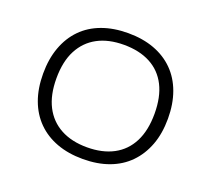

<svg xmlns="http://www.w3.org/2000/svg" viewBox="-122 -870 1137 1034"><g transform="rotate(20 446.5 -352.5)"><path d="M446 8Q363 8 297 -16.5Q231 -41 184.5 -87.5Q138 -134 113.5 -200.5Q89 -267 89 -352Q89 -436 113.5 -503Q138 -570 184 -617Q230 -664 296.5 -688.5Q363 -713 446 -713Q530 -713 596 -688.5Q662 -664 708.5 -617.5Q755 -571 779.5 -504Q804 -437 804 -353Q804 -268 779 -201.5Q754 -135 708 -88Q662 -41 596 -16.5Q530 8 446 8ZM446 -59Q534 -59 597 -92.5Q660 -126 693.5 -191.5Q727 -257 727 -353Q727 -449 694 -514Q661 -579 598 -612.5Q535 -646 446 -646Q358 -646 295.5 -612.5Q233 -579 199 -514Q165 -449 165 -352Q165 -257 198.5 -192Q232 -127 295 -93Q358 -59 446 -59Z"/></g></svg>

Font: Nunito Sans 7pt SemiExpanded Light
Style: Regular
Weight: 300
Width: 6
Designer: Vernon Adams
Foundry: Vernon Adams
Version: Version 3.101;gftools[0.9.27]